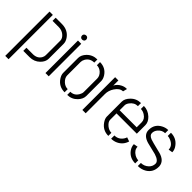

<svg xmlns="http://www.w3.org/2000/svg" viewBox="3 -1273 2116 2116"><g transform="rotate(45 1061.0 -215.0)"><path d="M142.6 0V-48.8H241.2Q310.5 -48.8 339.8 -99.6Q351.6 -120.1 351.6 -141.6V-368.2Q351.6 -404.3 314.5 -434.6Q280.3 -461.9 233.4 -461.9H136.7V-510.7H233.4Q329.1 -510.7 378.9 -438.5Q402.3 -403.3 402.3 -371.1V-137.7Q402.3 -88.9 359.4 -46.9Q311.5 0 240.2 0ZM41 179.7V-510.7H92.8V179.7Z M480.5 -578.1Q480.5 -599.6 502 -608.4Q507.8 -610.4 513.7 -610.4Q536.1 -610.4 543.9 -588.9Q545.9 -583 545.9 -578.1Q545.9 -555.7 524.4 -547.9Q518.6 -545.9 513.7 -545.9Q491.2 -545.9 482.4 -566.4Q480.5 -572.3 480.5 -578.1ZM488.3 0V-506.8H539.1V0Z M625 -139.6V-372.1Q625 -418 666 -460.9Q714.8 -510.7 787.1 -510.7V-461.9Q721.7 -461.9 689.5 -407.2Q675.8 -382.8 675.8 -359.4V-152.3Q675.8 -113.3 712.9 -78.1Q746.1 -47.9 787.1 -47.9V1Q696.3 1 648.4 -72.3Q625 -107.4 625 -139.6ZM828.1 1V-47.9Q888.7 -47.9 919.9 -103.5Q934.6 -127.9 934.6 -150.4V-359.4Q934.6 -402.3 897.5 -435.5Q867.2 -461.9 828.1 -461.9V-510.7Q916 -510.7 962.9 -439.5Q985.4 -404.3 985.4 -372.1V-139.6Q985.4 -92.8 945.3 -49.8Q898.4 0 828.1 1Z M1063.5 0V-510.7H1114.3V-430.7Q1133.8 -471.7 1179.7 -495.1Q1210 -510.7 1242.2 -510.7H1248L1235.4 -461.9Q1186.5 -461.9 1147.5 -403.3Q1115.2 -354.5 1115.2 -300.8V0Z M1305.7 -139.6V-373Q1306.6 -418.9 1348.6 -460.9Q1396.5 -510.7 1466.8 -510.7V-462.9Q1411.1 -462.9 1375 -413.1Q1356.4 -387.7 1356.4 -365.2V-288.1H1622.1V-365.2Q1622.1 -414.1 1574.2 -444.3Q1543.9 -463.9 1511.7 -463.9V-510.7Q1577.1 -510.7 1628.9 -462.9Q1671.9 -421.9 1672.9 -374V-239.3H1356.4V-139.6Q1356.4 -109.4 1393.6 -77.1Q1428.7 -47.9 1467.8 -47.9V0Q1381.8 0 1332 -70.3Q1305.7 -107.4 1305.7 -139.6ZM1511.7 0V-50.8Q1575.2 -50.8 1611.3 -104.5Q1622.1 -121.1 1626 -135.7L1673.8 -119.1Q1652.3 -47.9 1586.9 -16.6Q1551.8 0 1511.7 0Z M1731.4 -134.8 1780.3 -143.6Q1780.3 -92.8 1834 -60.5Q1863.3 -43.9 1891.6 -43V4.9Q1806.6 4.9 1758.8 -58.6Q1731.4 -95.7 1731.4 -134.8ZM1735.4 -362.3Q1735.4 -451.2 1814.5 -493.2Q1851.6 -512.7 1889.6 -512.7V-463.9Q1843.8 -463.9 1810.5 -425.8Q1785.2 -397.5 1785.2 -362.3Q1785.2 -328.1 1833 -309.6Q1851.6 -301.8 1980.5 -270.5Q1987.3 -268.6 1993.2 -267.6Q2095.7 -241.2 2102.5 -162.1Q2102.5 -157.2 2102.5 -152.3Q2102.5 -65.4 2031.2 -21.5Q1987.3 4.9 1932.6 4.9V-43Q1983.4 -43 2021.5 -79.1Q2052.7 -109.4 2052.7 -151.4Q2052.7 -195.3 1971.7 -220.7Q1966.8 -222.7 1847.7 -251Q1838.9 -252.9 1832 -254.9Q1746.1 -280.3 1736.3 -344.7Q1735.4 -353.5 1735.4 -362.3ZM1931.6 -462.9V-512.7Q2013.7 -512.7 2062.5 -451.2Q2093.8 -413.1 2093.8 -371.1L2044.9 -363.3Q2044.9 -420.9 1981.4 -450.2Q1954.1 -462.9 1931.6 -462.9Z"/></g></svg>

Font: Post No Bills Colombo
Style: Regular
Weight: 500
Designer: Kosala Senevirathne, Siva Puranthara, Lasantha Premarathna, Tharique Azeez
Foundry: Mooniak
Version: Version 1.220 ; ttfautohint (v1.5)